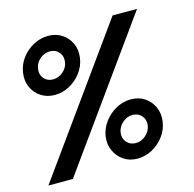

<svg xmlns="http://www.w3.org/2000/svg" viewBox="-103 -805 921 910"><g transform="rotate(-15 357.5 -350.0)"><path d="M24.5 0 527 -700H647L144.5 0ZM166.5 -406.5Q128.5 -406.5 99.2 -425.2Q70 -444 55.5 -475.5Q41 -507 46.5 -546Q52 -586 75.8 -617.5Q99.5 -649 134 -667.2Q168.5 -685.5 206 -685.5Q244 -685.5 273 -666.8Q302 -648 316.5 -616.5Q331 -585 325.5 -546Q320 -506.5 296.2 -475Q272.5 -443.5 238.2 -425Q204 -406.5 166.5 -406.5ZM176.5 -480Q204 -480 226.2 -499.2Q248.5 -518.5 252 -546Q256 -574 239.2 -593.2Q222.5 -612.5 195.5 -612.5Q167.5 -612.5 145.5 -593.2Q123.5 -574 120 -546Q116 -518.5 132.5 -499.2Q149 -480 176.5 -480ZM466.5 -13.5Q428 -13.5 399 -33.2Q370 -53 355.8 -84.8Q341.5 -116.5 346.5 -153.5Q352.5 -192.5 376.2 -224.2Q400 -256 434.5 -274.8Q469 -293.5 506 -293.5Q546 -293.5 574.8 -274Q603.5 -254.5 617.5 -222.5Q631.5 -190.5 626 -153.5Q621 -115 597.5 -83.2Q574 -51.5 539.5 -32.5Q505 -13.5 466.5 -13.5ZM477.5 -87Q504.5 -87 526.8 -106.5Q549 -126 553 -153.5Q557 -181 540 -200.5Q523 -220 496 -220Q468.5 -220 446.2 -200.5Q424 -181 420 -153.5Q416 -126 433 -106.5Q450 -87 477.5 -87Z"/></g></svg>

Font: Urbanist SemiBold
Style: Italic
Weight: 600
Italic angle: -8°
Designer: Corey Hu
Foundry: Corey Hu
Version: Version 1.321; ttfautohint (v1.8.4.7-5d5b)